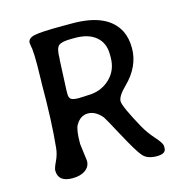

<svg xmlns="http://www.w3.org/2000/svg" viewBox="-102 -783 833 870"><g transform="rotate(-15 314.5 -348.5)"><path d="M441.9 -495.1V-509.3Q441.9 -562.5 406.7 -592.3Q371.6 -622.1 309.6 -622.1H292Q245.1 -622.1 231 -609.4Q216.8 -596.7 216.8 -550.3L215.8 -541.5L209.5 -401.9V-384.8Q209.5 -366.7 219.5 -360.4Q229.5 -354 257.8 -354L262.2 -354.5L279.3 -355L296.4 -356Q357.9 -356 399.9 -394.8Q441.9 -433.6 441.9 -495.1ZM206.5 -151.9 216.8 -70.3Q216.8 -43 194.1 -26.9Q171.4 -10.7 133.8 -10.7Q66.4 -10.7 66.4 -64.5Q66.4 -75.7 80.1 -104.2Q93.8 -132.8 96.7 -161.6Q109.4 -286.6 109.4 -460.9L109.9 -475.6Q110.4 -490.2 110.4 -504.4L111.3 -547.9Q111.3 -603 108.4 -625L106.4 -635.3Q104 -649.4 104 -653.3Q104 -675.3 136.2 -682.1Q168.5 -689 268.6 -689H314.5Q479.5 -689 528.8 -592.3Q545.9 -557.6 545.9 -510.7Q545.9 -424.8 473.6 -354Q433.6 -314.9 433.6 -291Q433.6 -267.1 493.2 -158.7Q512.7 -123.5 542 -90.8Q571.3 -58.1 571.3 -44.4V-34.7Q571.3 -8.3 528.3 -8.3Q485.4 -8.3 464.6 -31Q443.8 -53.7 395.3 -144Q346.7 -234.4 341.8 -240.2Q311.5 -276.4 275.9 -276.4Q240.2 -276.4 218.8 -239.3Q206.5 -218.3 206.5 -151.9Z"/></g></svg>

Font: Averia Gruesa Libre
Style: Regular
Weight: 500
Italic angle: -1.70001°
Version: Version 1.001